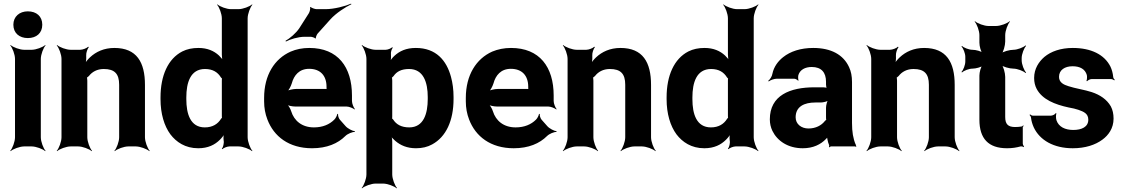

<svg xmlns="http://www.w3.org/2000/svg" viewBox="-20 -800 6140 1049"><path d="M203 -50V-478C203 -502 217 -539 229 -552L227 -554C214 -542 177 -528 153 -528H112C88 -528 51 -542 38 -554L36 -552C48 -539 62 -502 62 -478V-50C62 -26 48 11 36 24L38 26C51 14 88 0 112 0H153C177 0 214 14 227 26L229 24C217 11 203 -26 203 -50ZM132 -592C179 -592 211 -619 211 -665C211 -711 179 -738 132 -738C86 -738 53 -709 53 -665C53 -619 86 -592 132 -592Z M547 -423C606 -423 631 -397 631 -337V-50C631 -26 617 11 605 24L607 26C620 14 657 0 681 0H722C746 0 783 14 796 26L798 24C786 11 772 -26 772 -50V-336C772 -460 727 -538 605 -538C548 -538 504 -517 472 -487C461 -477 447 -460 442 -450L446 -448C450 -459 452 -478 451 -493V-498C450 -511 458 -534 465 -542L462 -545C455 -537 432 -528 418 -528H366C342 -528 305 -542 292 -554L290 -552C302 -539 316 -502 316 -478V-50C316 -26 302 11 290 24L292 26C305 14 342 0 366 0H407C431 0 468 14 481 26L483 24C471 11 457 -26 457 -50V-359C457 -362 456 -378 454 -379L452 -375C454 -374 464 -383 466 -385C483 -407 510 -423 547 -423Z M1192 13 1195 15C1201 8 1222 0 1234 0H1283C1307 0 1344 14 1357 26L1359 24C1347 11 1333 -26 1333 -50V-700C1333 -724 1347 -761 1359 -774L1357 -776C1344 -764 1307 -750 1283 -750H1242C1218 -750 1181 -764 1168 -776L1166 -774C1178 -761 1192 -724 1192 -700V-502C1192 -489 1194 -472 1198 -464L1202 -465C1198 -474 1185 -488 1176 -497C1149 -522 1113 -538 1064 -538C1031 -538 1002 -532 976 -519C898 -479 857 -387 857 -268V-258C857 -179 877 -112 911 -66C943 -24 992 10 1063 10C1117 10 1154 -9 1182 -37C1192 -47 1205 -63 1208 -73L1205 -74C1201 -65 1200 -46 1202 -32C1205 -19 1199 5 1192 13ZM1192 -356V-172C1192 -170 1192 -156 1193 -155L1196 -159C1195 -160 1188 -152 1187 -150C1170 -123 1142 -104 1099 -104C1020 -104 998 -178 998 -258V-268C998 -348 1020 -423 1100 -423C1143 -423 1170 -405 1187 -377C1188 -376 1195 -368 1196 -369L1193 -373C1192 -372 1192 -358 1192 -356Z M1670 -538C1632 -538 1598 -531 1568 -518C1480 -479 1423 -390 1423 -265V-246C1423 -211 1429 -178 1441 -147C1476 -55 1558 10 1685 10C1766 10 1826 -16 1867 -57C1879 -69 1906 -80 1918 -79L1919 -83C1906 -84 1879 -98 1868 -111L1837 -146C1830 -154 1826 -169 1827 -177L1823 -178C1822 -170 1814 -153 1806 -146C1780 -120 1743 -104 1695 -104C1630 -104 1587 -140 1571 -192C1567 -206 1555 -226 1546 -233L1544 -229C1553 -223 1577 -218 1593 -218H1873C1887 -218 1909 -209 1917 -202L1919 -204C1912 -212 1903 -234 1903 -248V-278C1903 -434 1826 -538 1670 -538ZM1764 -326V-320C1764 -317 1764 -311 1766 -310L1768 -312C1767 -314 1761 -314 1758 -314H1598C1581 -314 1554 -308 1544 -301L1547 -297C1557 -305 1569 -328 1574 -344C1586 -389 1615 -424 1669 -424C1730 -424 1764 -387 1764 -326ZM1667 -727 1616 -647C1598 -619 1562 -589 1540 -577L1542 -573C1564 -585 1609 -599 1643 -599H1678C1684 -599 1700 -594 1702 -590L1706 -591C1704 -596 1711 -611 1715 -616L1784 -693C1815 -728 1868 -762 1900 -777L1898 -780C1866 -766 1805 -750 1759 -750H1709C1701 -750 1681 -757 1677 -762L1674 -761C1677 -755 1672 -734 1667 -727Z M2116 -500V-503C2114 -514 2120 -533 2126 -539L2123 -542C2117 -536 2099 -528 2087 -528H2032C2008 -528 1971 -542 1958 -554L1956 -552C1968 -539 1982 -502 1982 -478V153C1982 177 1968 214 1956 227L1958 229C1971 217 2008 203 2032 203H2073C2097 203 2134 217 2147 229L2149 227C2137 214 2123 177 2123 153V-24C2123 -37 2121 -54 2116 -62L2113 -60C2117 -52 2130 -38 2140 -30C2168 -6 2204 10 2253 10C2286 10 2316 3 2341 -11C2417 -52 2458 -141 2458 -259V-270C2458 -310 2453 -347 2444 -380C2420 -469 2363 -538 2252 -538C2199 -538 2163 -521 2135 -495C2125 -486 2112 -470 2109 -461L2112 -460C2116 -469 2117 -487 2116 -500ZM2216 -104C2173 -104 2145 -120 2128 -147C2127 -149 2120 -155 2119 -154L2122 -151C2123 -152 2123 -165 2123 -168V-360C2123 -363 2122 -377 2121 -378L2119 -375C2120 -374 2128 -382 2130 -384C2147 -409 2173 -423 2215 -423C2294 -423 2317 -349 2317 -270V-259C2317 -180 2295 -104 2216 -104Z M2772 -538C2734 -538 2700 -531 2669 -518C2582 -479 2525 -390 2525 -265V-246C2525 -211 2531 -178 2543 -147C2578 -55 2660 10 2787 10C2868 10 2928 -16 2969 -57C2981 -69 3008 -80 3020 -79L3021 -83C3008 -84 2981 -98 2970 -111L2939 -146C2932 -154 2928 -169 2929 -177L2925 -178C2924 -170 2916 -153 2908 -146C2882 -120 2845 -104 2797 -104C2732 -104 2689 -140 2673 -192C2669 -206 2657 -226 2648 -233L2646 -229C2655 -223 2679 -218 2695 -218H2975C2989 -218 3011 -209 3019 -202L3021 -204C3014 -212 3005 -234 3005 -248V-278C3005 -434 2928 -538 2772 -538ZM2866 -326V-320C2866 -317 2866 -311 2868 -310L2870 -312C2869 -314 2863 -314 2860 -314H2700C2683 -314 2656 -308 2646 -301L2649 -297C2659 -305 2671 -328 2676 -344C2688 -389 2717 -424 2771 -424C2832 -424 2866 -387 2866 -326Z M3312 -423C3371 -423 3396 -397 3396 -337V-50C3396 -26 3382 11 3370 24L3372 26C3385 14 3422 0 3446 0H3487C3511 0 3548 14 3561 26L3563 24C3551 11 3537 -26 3537 -50V-336C3537 -460 3492 -538 3370 -538C3313 -538 3269 -517 3237 -487C3226 -477 3212 -460 3207 -450L3211 -448C3215 -459 3217 -478 3216 -493V-498C3215 -511 3223 -534 3230 -542L3227 -545C3220 -537 3197 -528 3183 -528H3131C3107 -528 3070 -542 3057 -554L3055 -552C3067 -539 3081 -502 3081 -478V-50C3081 -26 3067 11 3055 24L3057 26C3070 14 3107 0 3131 0H3172C3196 0 3233 14 3246 26L3248 24C3236 11 3222 -26 3222 -50V-359C3222 -362 3221 -378 3219 -379L3217 -375C3219 -374 3229 -383 3231 -385C3248 -407 3275 -423 3312 -423Z M3957 13 3960 15C3966 8 3987 0 3999 0H4048C4072 0 4109 14 4122 26L4124 24C4112 11 4098 -26 4098 -50V-700C4098 -724 4112 -761 4124 -774L4122 -776C4109 -764 4072 -750 4048 -750H4007C3983 -750 3946 -764 3933 -776L3931 -774C3943 -761 3957 -724 3957 -700V-502C3957 -489 3959 -472 3963 -464L3967 -465C3963 -474 3950 -488 3941 -497C3914 -522 3878 -538 3829 -538C3796 -538 3767 -532 3741 -519C3663 -479 3622 -387 3622 -268V-258C3622 -179 3642 -112 3676 -66C3708 -24 3757 10 3828 10C3882 10 3919 -9 3947 -37C3957 -47 3970 -63 3973 -73L3970 -74C3966 -65 3965 -46 3967 -32C3970 -19 3964 5 3957 13ZM3957 -356V-172C3957 -170 3957 -156 3958 -155L3961 -159C3960 -160 3953 -152 3952 -150C3935 -123 3907 -104 3864 -104C3785 -104 3763 -178 3763 -258V-268C3763 -348 3785 -423 3865 -423C3908 -423 3935 -405 3952 -377C3953 -376 3960 -368 3961 -369L3958 -373C3957 -372 3957 -358 3957 -356Z M4635 -128V-352C4635 -383 4630 -410 4619 -433C4588 -501 4521 -538 4423 -538C4354 -538 4298 -519 4259 -488C4232 -467 4208 -436 4200 -397C4198 -382 4186 -365 4177 -358L4180 -355C4188 -362 4210 -370 4225 -370H4318C4326 -370 4337 -364 4340 -359L4343 -361C4340 -366 4340 -383 4342 -390C4351 -419 4379 -434 4415 -434C4468 -434 4493 -404 4493 -353V-338C4493 -331 4495 -318 4499 -314L4502 -317C4498 -321 4485 -323 4478 -323H4430C4296 -323 4186 -279 4186 -148C4186 -125 4191 -104 4200 -85C4227 -30 4285 10 4366 10C4423 10 4464 -11 4492 -40C4496 -44 4502 -50 4503 -54L4499 -55C4498 -51 4500 -43 4501 -37C4503 -26 4506 -16 4510 -7C4511 -5 4510 1 4509 3L4512 5C4513 3 4517 0 4520 0H4652C4654 0 4656 2 4657 3L4659 1C4658 0 4656 -2 4656 -4C4656 -5 4658 -7 4658 -7L4655 -10C4641 -43 4635 -80 4635 -128ZM4327 -159C4327 -218 4374 -240 4435 -240H4464C4478 -240 4502 -246 4509 -253L4506 -256C4499 -249 4493 -225 4493 -211V-162C4493 -159 4493 -145 4495 -143L4498 -146C4496 -148 4488 -141 4486 -138C4468 -115 4437 -98 4397 -98C4358 -98 4327 -122 4327 -159Z M4971 -423C5030 -423 5055 -397 5055 -337V-50C5055 -26 5041 11 5029 24L5031 26C5044 14 5081 0 5105 0H5146C5170 0 5207 14 5220 26L5222 24C5210 11 5196 -26 5196 -50V-336C5196 -460 5151 -538 5029 -538C4972 -538 4928 -517 4896 -487C4885 -477 4871 -460 4866 -450L4870 -448C4874 -459 4876 -478 4875 -493V-498C4874 -511 4882 -534 4889 -542L4886 -545C4879 -537 4856 -528 4842 -528H4790C4766 -528 4729 -542 4716 -554L4714 -552C4726 -539 4740 -502 4740 -478V-50C4740 -26 4726 11 4714 24L4716 26C4729 14 4766 0 4790 0H4831C4855 0 4892 14 4905 26L4907 24C4895 11 4881 -26 4881 -50V-359C4881 -362 4880 -378 4878 -379L4876 -375C4878 -374 4888 -383 4890 -385C4907 -407 4934 -423 4971 -423Z M5482 10C5511 10 5534 6 5556 0C5561 -1 5570 1 5573 4L5575 1C5572 -2 5568 -11 5568 -16V-104C5568 -107 5571 -110 5573 -112L5570 -115C5568 -113 5565 -109 5562 -109C5551 -107 5539 -106 5526 -106C5487 -106 5472 -122 5472 -161V-380C5472 -401 5462 -438 5451 -449L5448 -446C5459 -435 5496 -425 5517 -425C5538 -425 5572 -412 5583 -401L5586 -404C5575 -415 5562 -449 5562 -470V-483C5562 -504 5575 -538 5586 -549L5583 -552C5572 -541 5538 -528 5517 -528C5496 -528 5459 -518 5448 -507L5451 -504C5462 -515 5472 -552 5472 -573V-608C5472 -632 5486 -669 5498 -682L5496 -684C5483 -672 5446 -658 5422 -658H5381C5357 -658 5320 -672 5307 -684L5305 -682C5317 -669 5331 -632 5331 -608V-567C5331 -548 5339 -517 5349 -507L5352 -510C5342 -520 5311 -528 5293 -528C5274 -528 5246 -539 5236 -549L5233 -546C5243 -536 5254 -508 5254 -490V-464C5254 -445 5243 -417 5233 -407L5236 -404C5246 -414 5274 -425 5293 -425C5311 -425 5342 -433 5352 -443L5349 -446C5339 -436 5331 -405 5331 -387V-146C5331 -43 5380 10 5482 10Z M5844 -90C5799 -90 5764 -107 5752 -143C5749 -152 5748 -173 5752 -180L5748 -182C5745 -175 5730 -168 5721 -168H5624C5618 -168 5611 -172 5608 -175L5605 -172C5608 -169 5613 -162 5613 -157C5615 -139 5620 -122 5628 -104C5661 -34 5737 10 5841 10C5909 10 5964 -8 6003 -37C6036 -61 6064 -99 6064 -152C6064 -178 6059 -200 6049 -219C6027 -257 5990 -282 5944 -297C5908 -309 5854 -317 5818 -329C5792 -337 5766 -349 5766 -380C5766 -418 5798 -438 5840 -438C5881 -438 5909 -422 5918 -390C5920 -382 5919 -364 5916 -358L5919 -356C5923 -361 5935 -368 5944 -368H6050C6056 -368 6064 -364 6068 -361L6071 -364C6067 -367 6062 -374 6062 -380C6060 -400 6055 -419 6047 -436C6014 -502 5941 -538 5841 -538C5775 -538 5722 -519 5686 -489C5656 -463 5630 -425 5630 -374C5630 -351 5635 -331 5644 -314C5675 -256 5744 -229 5818 -213C5840 -209 5858 -205 5872 -200C5900 -190 5926 -180 5926 -146C5926 -106 5889 -90 5844 -90Z"/></svg>

Font: Asimov
Style: Edge
Weight: 500
Designer: Google
Version: Version 2.000980: 2014